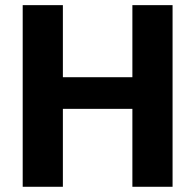

<svg xmlns="http://www.w3.org/2000/svg" viewBox="-20 -715 747 735"><path d="M486.8 -695.3V-419.4H220.7V-695.3H66.9V0H220.7V-298.3H486.8V0H640.6V-695.3Z"/></svg>

Font: Estedad-VF-FD Black
Style: Regular
Weight: 900
Designer: Amin Abedi
Version: Version 4.000